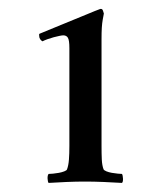

<svg xmlns="http://www.w3.org/2000/svg" viewBox="-20 -773 359 427"><path d="M134.3 -666Q134.3 -683.5 131 -689Q127.8 -694.4 120.6 -694.4Q118 -694.4 112.2 -693.2Q106.3 -692 99.5 -690.2Q92.7 -688.4 85.8 -685.9Q79 -683.5 74.5 -681.1Q71.2 -682.9 69.3 -685.9Q67.3 -689 67.3 -692Q67.3 -693.2 67 -695.3Q66.7 -697.4 68 -698Q92.7 -708.3 116.7 -718Q140.8 -727.7 159.6 -735.6Q178.5 -743.5 190.5 -748.3Q202.5 -753.2 203.2 -753.2H204.5Q207.7 -753.2 209 -749.2Q210.3 -745.3 211 -742.9Q209.7 -736.8 208.4 -728.9Q207.1 -721.7 206.4 -711.1Q205.8 -700.5 205.8 -685.9V-448.5Q205.8 -431 206.4 -418Q207.1 -404.9 210.3 -396.5Q211.6 -394 216.8 -391.9Q222 -389.8 228.8 -388.6Q235.7 -387.4 242.2 -386.8Q248.7 -386.2 251.3 -386.2Q253.2 -383.1 253.5 -375.9Q253.9 -368.6 251.3 -366.2Q231.8 -367.4 210.3 -368.3Q188.9 -369.2 168.7 -369.2Q149.2 -369.2 128.1 -368.3Q107 -367.4 88.1 -366.2Q86.2 -368.6 85.8 -375.9Q85.5 -383.1 88.1 -386.2Q91.4 -386.2 97.9 -386.8Q104.4 -387.4 110.9 -388.6Q117.4 -389.8 122.9 -391.9Q128.4 -394 129.1 -396.5Q132.3 -404.9 133.3 -418Q134.3 -431 134.3 -448.5Z"/></svg>

Font: Vermiglione Medium
Style: Regular
Weight: 500
Version: Version 1.000